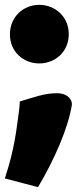

<svg xmlns="http://www.w3.org/2000/svg" viewBox="-23 -590 333 793"><path d="M134 183C202 69 259 -62 274 -158C274 -188 246 -205 213 -205C161 -205 123 -190 59 -171C59 -165 56 -135 55 -128C44 -50 38 22 -3 147ZM139 -328C204 -328 261 -375 261 -449C261 -522 204 -570 139 -570C75 -570 18 -522 18 -448C18 -375 75 -328 139 -328Z"/></svg>

Font: Repo ExtraBlack
Style: Regular
Weight: 400
Designer: Stefan Peev
Foundry: Context Ltd
Version: Version 001.502